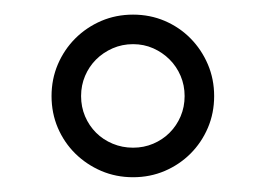

<svg xmlns="http://www.w3.org/2000/svg" viewBox="-20 -740 360 260"><path d="M230 -609.9Q230 -624.5 224.6 -637.2Q219.2 -649.9 209.7 -659.4Q200.2 -668.9 187.5 -674.6Q174.8 -680.2 160.2 -680.2Q145.5 -680.2 132.6 -674.6Q119.6 -668.9 110.1 -659.4Q100.6 -649.9 95.2 -637.2Q89.8 -624.5 89.8 -609.9Q89.8 -595.2 95.2 -582.5Q100.6 -569.8 110.1 -560.3Q119.6 -550.8 132.6 -545.4Q145.5 -540 160.2 -540Q174.8 -540 187.5 -545.4Q200.2 -550.8 209.7 -560.3Q219.2 -569.8 224.6 -582.5Q230 -595.2 230 -609.9ZM270 -609.9Q270 -586.9 261.5 -566.9Q252.9 -546.9 238 -532Q223.1 -517.1 203.1 -508.5Q183.1 -500 160.2 -500Q137.2 -500 117.2 -508.5Q97.2 -517.1 82 -532Q66.9 -546.9 58.3 -566.9Q49.8 -586.9 49.8 -609.9Q49.8 -632.8 58.3 -652.8Q66.9 -672.9 82 -688Q97.2 -703.1 117.2 -711.7Q137.2 -720.2 160.2 -720.2Q183.1 -720.2 203.1 -711.7Q223.1 -703.1 238 -688Q252.9 -672.9 261.5 -652.8Q270 -632.8 270 -609.9Z"/></svg>

Font: BabelStone Ogham Pictish
Style: Bold
Weight: 700
Designer: Andrew West
Foundry: BabelStone
Version: Version 1.02 March 14, 2022